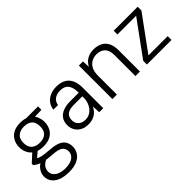

<svg xmlns="http://www.w3.org/2000/svg" viewBox="14 -1206 2110 2110"><g transform="rotate(-45 1069.5 -150.5)"><path d="M271 232Q202 232 150 213.5Q98 195 68.5 158.5Q39 122 39 70Q39 45 48.5 19Q58 -7 81 -32Q104 -57 146 -79L200 -51Q144 -24 126.5 5.5Q109 35 109 63Q109 98 130 123Q151 148 187 161Q223 174 271 174Q320 174 355 161Q390 148 409 123.5Q428 99 428 67Q428 24 398 -2Q368 -28 285 -33Q226 -37 186.5 -43.5Q147 -50 120.5 -59Q94 -68 76.5 -79Q59 -90 44 -102V-124L142 -214L208 -193L104 -106L112 -137Q124 -129 135.5 -122.5Q147 -116 165 -110.5Q183 -105 215 -100.5Q247 -96 300 -92Q373 -87 416 -67.5Q459 -48 478 -15Q497 18 497 64Q497 107 473.5 145.5Q450 184 400.5 208Q351 232 271 232ZM271 -166Q207 -166 163 -190Q119 -214 96.5 -256Q74 -298 74 -349Q74 -402 97 -444Q120 -486 163.5 -509.5Q207 -533 271 -533Q337 -533 381 -509.5Q425 -486 447 -444Q469 -402 469 -349Q469 -298 447 -256Q425 -214 381 -190Q337 -166 271 -166ZM271 -224Q333 -224 366.5 -255Q400 -286 400 -349Q400 -413 366.5 -443.5Q333 -474 271 -474Q212 -474 176.5 -443.5Q141 -413 141 -349Q141 -286 176 -255Q211 -224 271 -224ZM359 -462 337 -521H538V-468Z M794 12Q736 12 697 -10.5Q658 -33 638.5 -69Q619 -105 619 -147Q619 -202 644.5 -238Q670 -274 717 -292.5Q764 -311 825 -311H961Q961 -364 948 -400Q935 -436 906.5 -454.5Q878 -473 832 -473Q781 -473 746.5 -449Q712 -425 704 -376H632Q639 -428 667.5 -463Q696 -498 739 -515.5Q782 -533 832 -533Q902 -533 946 -506.5Q990 -480 1010.5 -432.5Q1031 -385 1031 -324V0H969L964 -94Q954 -74 939.5 -55Q925 -36 904.5 -21Q884 -6 856.5 3Q829 12 794 12ZM805 -48Q841 -48 870 -63.5Q899 -79 919 -105Q939 -131 950 -163Q961 -195 961 -229V-255H831Q780 -255 749.5 -242Q719 -229 706 -205Q693 -181 693 -150Q693 -120 706 -97.5Q719 -75 744 -61.5Q769 -48 805 -48Z M1173 0V-521H1237L1241 -433Q1265 -482 1309 -507.5Q1353 -533 1411 -533Q1468 -533 1511 -511.5Q1554 -490 1577.5 -445.5Q1601 -401 1601 -332V0H1531V-324Q1531 -399 1495.5 -435.5Q1460 -472 1396 -472Q1353 -472 1318.5 -452.5Q1284 -433 1263.5 -394.5Q1243 -356 1243 -299V0Z M1710 0V-58L2005 -463H1714V-521H2087V-463L1792 -59H2092V0Z"/></g></svg>

Font: DM Sans 10pt Light
Style: Regular
Weight: 300
Version: Version 4.004;gftools[0.9.30]